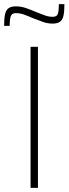

<svg xmlns="http://www.w3.org/2000/svg" viewBox="-49 -916 334 936"><path d="M100 0V-688H136V0ZM-29 -790Q-29 -825 -24.5 -846Q-20 -867 -7.5 -876Q5 -885 28 -885Q52 -885 75 -877.5Q98 -870 128 -857Q150 -848 169.5 -841Q189 -834 208 -834Q229 -834 233.5 -850Q238 -866 238 -896H265Q265 -860 260.5 -839.5Q256 -819 243.5 -810Q231 -801 208 -801Q183 -801 161 -809Q139 -817 110 -828Q85 -839 66.5 -845.5Q48 -852 28 -852Q8 -852 3 -835.5Q-2 -819 -2 -790Z"/></svg>

Font: Saira SemiCondensed Thin
Style: Regular
Weight: 250
Width: 4
Designer: Hector Gatti with collaboration of the Omnibus-Type team
Foundry: Omnibus-Type
Version: Version 1.101